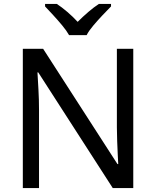

<svg xmlns="http://www.w3.org/2000/svg" viewBox="-20 -964 800 984"><path d="M663 0H558L176 -593H172Q174 -558 177 -506Q180 -454 180 -399V0H97V-714H201L582 -123H586Q585 -139 583.5 -171Q582 -203 580.5 -241Q579 -279 579 -311V-714H663ZM334 -784Q321 -807 299 -833.5Q277 -860 253 -886Q229 -912 211 -931V-944H271Q297 -927 325 -903Q353 -879 378 -852Q405 -879 433 -903Q461 -927 487 -944H549V-931Q530 -912 505.5 -886Q481 -860 458.5 -833.5Q436 -807 424 -784Z"/></svg>

Font: Noto Sans Nag Mundari
Style: Regular
Weight: 400
Designer: Muthu Nedumaran
Version: Version 1.000; ttfautohint (v1.8.4.7-5d5b)